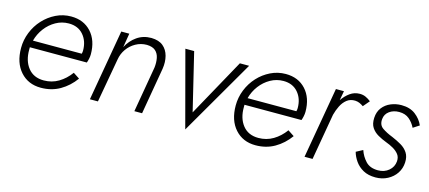

<svg xmlns="http://www.w3.org/2000/svg" viewBox="-45 -822 2683 1201"><g transform="rotate(15 1297.0 -221.0)"><path d="M233 10Q151 10 100.5 -46.5Q50 -103 50 -199Q50 -251 69.5 -300Q89 -349 124 -387Q159 -425 205 -447.5Q251 -470 303 -470Q384 -470 433 -416.5Q482 -363 482 -273Q482 -259 478.5 -243Q475 -227 471 -217H102Q102 -210 102 -202Q101 -130 137 -84.5Q173 -39 239 -39Q291 -39 334 -64.5Q377 -90 409 -134L450 -107Q411 -53 356.5 -21.5Q302 10 233 10ZM300 -424Q255 -424 216 -402Q177 -380 149.5 -343.5Q122 -307 110 -262H426Q429 -273 429 -283Q429 -344 394.5 -384Q360 -424 300 -424Z M888 -296Q892 -329 886.5 -357.5Q881 -386 862 -403Q843 -420 806 -421Q767 -421 734 -402.5Q701 -384 679.5 -353.5Q658 -323 652 -286L601 0H549L629 -460H681L666 -369Q689 -414 729 -442Q769 -470 822 -470Q871 -469 898.5 -446Q926 -423 936 -385Q946 -347 939 -302L887 0H837Z M1044 -460H1101L1191 -87L1397 -460H1457L1174 28Z M1623 10Q1541 10 1490.5 -46.5Q1440 -103 1440 -199Q1440 -251 1459.5 -300Q1479 -349 1514 -387Q1549 -425 1595 -447.5Q1641 -470 1693 -470Q1774 -470 1823 -416.5Q1872 -363 1872 -273Q1872 -259 1868.5 -243Q1865 -227 1861 -217H1492Q1492 -210 1492 -202Q1491 -130 1527 -84.5Q1563 -39 1629 -39Q1681 -39 1724 -64.5Q1767 -90 1799 -134L1840 -107Q1801 -53 1746.5 -21.5Q1692 10 1623 10ZM1690 -424Q1645 -424 1606 -402Q1567 -380 1539.5 -343.5Q1512 -307 1500 -262H1816Q1819 -273 1819 -283Q1819 -344 1784.5 -384Q1750 -424 1690 -424Z M2071 -460 2060 -399Q2081 -430 2109 -450Q2137 -470 2172 -470Q2193 -470 2210.5 -462Q2228 -454 2244 -441L2209 -400Q2196 -409 2183.5 -414.5Q2171 -420 2155 -421Q2123 -422 2101 -404.5Q2079 -387 2065 -359Q2051 -331 2043 -300L1991 0H1939L2019 -460Z M2283 -136Q2296 -97 2324 -67Q2352 -37 2404 -37Q2445 -37 2473.5 -61Q2502 -85 2505 -122Q2507 -149 2493 -167Q2479 -185 2456.5 -198Q2434 -211 2409 -220Q2380 -231 2353.5 -246Q2327 -261 2311 -285Q2295 -309 2297 -348Q2299 -388 2320 -415Q2341 -442 2373.5 -455.5Q2406 -469 2442 -469Q2497 -469 2532.5 -442Q2568 -415 2585 -376L2545 -350Q2530 -381 2504.5 -402.5Q2479 -424 2439 -424Q2402 -424 2376 -405Q2350 -386 2347 -354Q2343 -315 2370.5 -296Q2398 -277 2437 -262Q2470 -248 2497.5 -232Q2525 -216 2541.5 -191Q2558 -166 2556 -128Q2554 -89 2533.5 -58Q2513 -27 2478 -8.5Q2443 10 2400 10Q2353 10 2320.5 -8Q2288 -26 2268 -54.5Q2248 -83 2240 -113Z"/></g></svg>

Font: Jost* Light
Style: Italic
Weight: 300
Italic angle: -10°
Version: Version 3.7